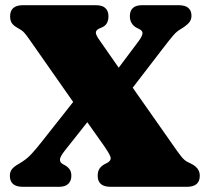

<svg xmlns="http://www.w3.org/2000/svg" viewBox="-20 -720 804 740"><path d="M662 -139Q680.5 -113 689.8 -104.8Q699 -96.5 717.5 -88.5Q750 -72.5 750 -42.5Q750 0 700 0H406.5Q356.5 0 356.5 -42.5Q356.5 -60.5 364.5 -71.5Q372.5 -82.5 389.5 -90.5Q412 -101 405 -117.5Q398 -134 380.5 -158.5L316.5 -249L229 -138.5Q210.5 -115 211 -104Q211.5 -93 223 -87L229.5 -83.5Q242 -76.5 248.5 -67Q255 -57.5 255 -42.5Q255 -23 243.2 -11.5Q231.5 0 207.5 0H68Q18 0 18 -42.5Q18 -57 25.5 -67.2Q33 -77.5 52.5 -88.5Q81.5 -105 101.2 -126.5Q121 -148 142 -175L262 -327L91.5 -570.5Q81 -585.5 73.2 -594.2Q65.5 -603 49.5 -611.5Q32 -621 25.5 -631Q19 -641 19 -657.5Q19 -700 69 -700H348.5Q375 -700 386.5 -688.5Q398 -677 398 -657.5Q398 -625.5 374 -615L363.5 -610.5Q350 -604.5 349.5 -594.8Q349 -585 364 -564.5L437.5 -459L514 -561Q527 -578.5 529 -589.5Q531 -600.5 517.5 -607.5L506.5 -613Q495 -619 487.8 -630.2Q480.5 -641.5 480.5 -657.5Q480.5 -700 528 -700H668Q718 -700 718 -659Q718 -642.5 706.8 -630.8Q695.5 -619 676 -607.5Q661 -599 647.5 -583.2Q634 -567.5 606 -531L491.5 -382Z"/></svg>

Font: Fraunces 9pt Soft Black
Style: Regular
Weight: 900
Version: Version 1.000;[b76b70a41]